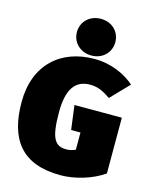

<svg xmlns="http://www.w3.org/2000/svg" viewBox="-141 -1059 940 1174"><g transform="rotate(15 329.0 -472.0)"><path d="M350 -966C279 -966 228 -916 228 -850C228 -785 279 -734 350 -734C421 -734 471 -785 471 -850C471 -916 421 -966 350 -966ZM375 -719C164 -719 12 -587 12 -350C12 -113 112 22 357 22C444 22 552 -8 629 -62V-415H329L349 -262H408V-153C389 -145 373 -140 350 -140C278 -140 249 -183 249 -349C249 -490 294 -560 390 -560C441 -560 475 -542 521 -511L631 -625C574 -675 485 -719 375 -719Z"/></g></svg>

Font: Fira Sans Ultra
Style: Regular
Weight: 950
Designer: Carrois Corporate & Edenspiekermann AG
Foundry: Carrois Corporate GbR & Edenspiekermann AG
Version: Version 4.203;PS 004.203;hotconv 1.0.88;makeotf.lib2.5.64775